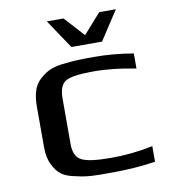

<svg xmlns="http://www.w3.org/2000/svg" viewBox="-79 -748 737 827"><g transform="rotate(-10 290.0 -335.0)"><path d="M535 -4V-72C473 -59 412 -53 353 -53C287 -53 243 -59 222 -71C201 -82 190 -106 190 -141V-339C190 -378 199 -403 218 -415C237 -427 278 -433 340 -433C399 -433 461 -426 526 -413V-479C469 -489 411 -494 354 -494C290 -494 267 -493 213 -487C163 -480 141 -466 114 -442C85 -416 75 -376 75 -326V-148C75 -118 80 -93 90 -73C110 -32 131 -13 186 -2C243 11 267 10 341 10C415 10 480 5 535 -4ZM266 -553H400L483 -680H410L333 -593L254 -680H181Z"/></g></svg>

Font: Gamestation Extended
Style: Regular
Weight: 400
Width: 7
Designer: Jonas Hecksher
Foundry: Jonas Hecksher, Playtypeª, e-types AS
Version: Version 1.003